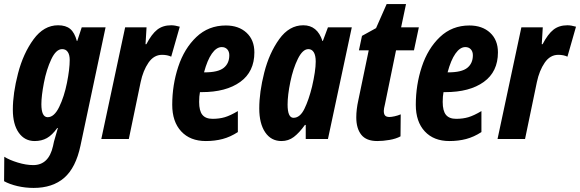

<svg xmlns="http://www.w3.org/2000/svg" viewBox="-47 -682 2846 942"><path d="M-27 207 -26 87Q-1 103 40 115.5Q81 128 116 128Q192 128 213 35L218 12Q224 -11 237 -54H234Q209 -19 183 -4.5Q157 10 123 10Q74 10 45 -31Q16 -72 16 -144Q16 -224 41.5 -322Q67 -420 117.5 -489Q168 -558 238 -558Q276 -558 297.5 -540Q319 -522 330 -481H332L354 -548H471L348 32Q325 141 268 190.5Q211 240 118 240Q77 240 38.5 231Q0 222 -27 207ZM295 -388Q295 -413 285.5 -427Q276 -441 258 -441Q228 -441 204.5 -391Q181 -341 168.5 -276Q156 -211 156 -171Q156 -107 187 -107Q219 -107 243.5 -157.5Q268 -208 281.5 -275.5Q295 -343 295 -388Z M567 -548H672L667 -465H671Q697 -515 724.5 -536.5Q752 -558 793 -558Q811 -558 835 -551L793 -404Q774 -413 748 -413Q708 -413 681.5 -374.5Q655 -336 643 -279L585 0H450Z M798 -168Q798 -265 827.5 -354.5Q857 -444 916.5 -500.5Q976 -557 1061 -557Q1124 -557 1162.5 -521.5Q1201 -486 1201 -425Q1201 -330 1131.5 -280Q1062 -230 943 -230H934Q930 -210 930 -182Q930 -138 946 -118.5Q962 -99 996 -99Q1029 -99 1056 -107Q1083 -115 1120 -137V-34Q1083 -10 1045 0Q1007 10 963 10Q886 10 842 -37.5Q798 -85 798 -168ZM957 -327Q1023 -327 1050.5 -349Q1078 -371 1078 -411Q1078 -429 1068 -440Q1058 -451 1041 -451Q1015 -451 992.5 -419Q970 -387 954 -327Z M1225 -150Q1225 -230 1249.5 -326Q1274 -422 1323 -490Q1372 -558 1441 -558Q1510 -558 1535 -481H1537L1562 -548H1679L1562 0H1453V-69H1449Q1421 -30 1394.5 -10Q1368 10 1334 10Q1283 10 1254 -33Q1225 -76 1225 -150ZM1484 -257Q1502 -335 1502 -380Q1502 -410 1492.5 -425.5Q1483 -441 1466 -441Q1438 -441 1414.5 -393.5Q1391 -346 1377.5 -280.5Q1364 -215 1364 -169Q1364 -104 1393 -104Q1425 -104 1446.5 -148Q1468 -192 1484 -257Z M1701 -106Q1701 -145 1711 -190L1762 -435H1714L1729 -506L1798 -544L1850 -662H1945L1921 -548H2008L1984 -435H1896L1842 -172Q1836 -148 1836 -138Q1836 -122 1842.5 -115Q1849 -108 1864 -108Q1873 -108 1889 -111.5Q1905 -115 1919 -121L1918 -13Q1896 -1 1864 4.5Q1832 10 1804 10Q1750 10 1725.5 -21Q1701 -52 1701 -106Z M1993 -168Q1993 -265 2022.5 -354.5Q2052 -444 2111.5 -500.5Q2171 -557 2256 -557Q2319 -557 2357.5 -521.5Q2396 -486 2396 -425Q2396 -330 2326.5 -280Q2257 -230 2138 -230H2129Q2125 -210 2125 -182Q2125 -138 2141 -118.5Q2157 -99 2191 -99Q2224 -99 2251 -107Q2278 -115 2315 -137V-34Q2278 -10 2240 0Q2202 10 2158 10Q2081 10 2037 -37.5Q1993 -85 1993 -168ZM2152 -327Q2218 -327 2245.5 -349Q2273 -371 2273 -411Q2273 -429 2263 -440Q2253 -451 2236 -451Q2210 -451 2187.5 -419Q2165 -387 2149 -327Z M2511 -548H2616L2611 -465H2615Q2641 -515 2668.5 -536.5Q2696 -558 2737 -558Q2755 -558 2779 -551L2737 -404Q2718 -413 2692 -413Q2652 -413 2625.5 -374.5Q2599 -336 2587 -279L2529 0H2394Z"/></svg>

Font: Noto Sans Display Ex Bold Cond
Style: Italic
Weight: 800
Width: 3
Italic angle: -12°
Designer: Monotype Design team
Foundry: Monotype Imaging Inc.
Version: Version 1.000